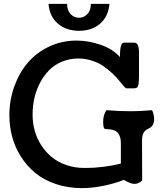

<svg xmlns="http://www.w3.org/2000/svg" viewBox="-20 -945 829 978"><path d="M383.3 -788.1Q317.9 -788.1 275.4 -824Q232.9 -859.9 227.1 -925.3H321.8Q321.8 -891.6 339.8 -873Q357.9 -854.5 382.3 -854.5Q406.7 -854.5 424.8 -873Q442.9 -891.6 442.9 -925.3H537.6Q531.7 -859.9 489.5 -824Q447.3 -788.1 383.3 -788.1ZM703.6 -230.5 704.1 -25.9Q686.5 -8.3 664.6 -8.3Q659.2 -8.3 653.6 -9.5Q647.9 -10.7 641.6 -13.4Q635.3 -16.1 631.3 -17.8Q627.4 -19.5 619.9 -23.7Q612.3 -27.8 610.4 -28.8Q566.4 -10.7 508.1 1.2Q449.7 13.2 398.4 13.2Q325.2 13.2 263.7 -7.8Q202.1 -28.8 159.2 -64.5Q116.2 -100.1 86.2 -147.7Q56.2 -195.3 42 -248.5Q27.8 -301.8 27.8 -358.4Q27.8 -435.1 52.7 -504.4Q77.6 -573.7 121.6 -625.5Q165.5 -677.2 230.5 -707.8Q295.4 -738.3 370.6 -738.3Q430.2 -738.3 492.4 -717Q554.7 -695.8 590.8 -654.3Q590.8 -727.5 609.9 -727.5H664.6Q688 -727.5 688 -676.8V-556.2Q688 -528.3 685.3 -515.4Q682.6 -502.4 678.5 -499.3Q674.3 -496.1 664.6 -495.1H624Q620.1 -495.1 610.1 -506.3Q600.1 -517.6 586.9 -534.4Q573.7 -551.3 552.5 -571Q531.2 -590.8 507.3 -607.7Q483.4 -624.5 449.5 -635.7Q415.5 -647 378.9 -647Q333.5 -647 294.9 -630.6Q256.3 -614.3 229.5 -586.7Q202.6 -559.1 183.3 -522.2Q164.1 -485.4 155 -444.3Q146 -403.3 146 -360.4Q146 -319.3 156.5 -280.5Q167 -241.7 189 -207Q210.9 -172.4 241.9 -146.2Q272.9 -120.1 316.7 -104.7Q360.4 -89.4 411.6 -89.4Q505.9 -89.4 595.7 -111.8V-212.4Q595.7 -229 593.3 -240.5Q590.8 -252 583.7 -263.7Q576.7 -275.4 560.8 -281.2Q544.9 -287.1 521 -287.1Q511.7 -287.1 508.5 -295.4Q505.4 -303.7 505.4 -325.2Q505.4 -357.9 521.5 -383.8Q584.5 -378.4 645.5 -378.4Q670.4 -378.4 694.8 -379.6Q719.2 -380.9 734.9 -382.3Q750.5 -383.8 753.9 -383.8Q757.8 -379.9 761.5 -365.5Q765.1 -351.1 765.1 -339.8Q765.1 -320.8 758.8 -309.8Q752.4 -298.8 743.4 -293.9Q734.4 -289.1 725.3 -283.7Q716.3 -278.3 710 -265.4Q703.6 -252.4 703.6 -230.5Z"/></svg>

Font: Coustard
Style: Regular
Weight: 400
Foundry: vernon adams
Version: Version 1.000